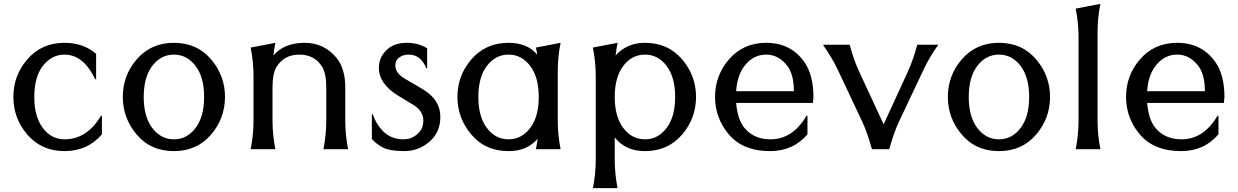

<svg xmlns="http://www.w3.org/2000/svg" viewBox="-20 -767 6363 987"><path d="M503.9 -171.9V-76.7Q430.7 9.8 311.5 9.8Q192.9 9.8 119.1 -76.7Q48.8 -159.2 48.8 -269Q48.8 -377.9 119.1 -460.4Q192.9 -546.9 311.5 -546.9Q408.7 -546.9 474.1 -490.2V-359.9H469.2Q450.7 -397.9 427.7 -426.8Q378.9 -486.3 311.5 -486.3Q244.6 -486.3 199.2 -426.8Q156.7 -371.1 156.2 -268.6Q156.2 -168.9 199.2 -110.4Q243.2 -50.8 311.5 -50.8Q427.7 -50.8 499 -171.9Z M986.3 -426.8Q941.9 -486.3 874 -486.3Q806.2 -486.3 761.7 -426.8Q718.8 -369.1 718.8 -268.6Q718.8 -168 761.7 -110.4Q806.2 -50.8 874 -50.8Q941.9 -50.8 986.3 -110.4Q1029.3 -168 1029.3 -268.6Q1029.3 -369.1 986.3 -426.8ZM874 9.8Q753.9 9.8 681.6 -76.7Q611.3 -160.6 611.3 -268.6Q611.3 -377.9 681.6 -460.4Q755.4 -546.9 874 -546.9Q993.7 -546.9 1066.4 -460.4Q1136.7 -377 1136.7 -268.6Q1136.2 -159.2 1066.4 -76.7Q993.2 9.8 874 9.8Z M1268.6 0Q1283.2 -73.2 1283.2 -146.5V-376Q1283.2 -449.2 1268.6 -522.5L1395.5 -546.9Q1389.2 -514.6 1385.3 -481.9Q1440.4 -546.9 1546.4 -546.9Q1647 -546.9 1710.9 -468.3Q1754.9 -413.6 1754.9 -317.4V-146.5Q1754.9 -73.2 1769.5 0H1642.6Q1657.2 -73.2 1657.2 -146.5V-317.4Q1657.2 -390.1 1635.7 -424.3Q1596.7 -486.3 1519 -486.3Q1441.4 -486.3 1402.3 -424.3Q1380.9 -390.1 1380.9 -317.4V-146.5Q1380.9 -73.2 1395.5 0Z M1891.6 -179.7H1896.5Q1911.1 -134.8 1942.4 -99.6Q1985.4 -50.8 2053.7 -50.8Q2100.6 -50.8 2133.3 -85.4Q2156.2 -109.9 2156.2 -147Q2156.2 -196.3 2106 -227.1L2027.3 -274.9Q1927.7 -335.4 1927.7 -418.9Q1927.7 -478 1976.1 -517.6Q2011.7 -546.9 2072.3 -546.9Q2129.4 -546.9 2175.8 -519V-416.5H2170.9Q2168 -427.7 2155.8 -445.8Q2128.4 -486.3 2080.6 -486.3Q2054.2 -486.3 2035.2 -473.6Q2012.2 -458.5 2012.2 -430.7Q2012.2 -391.1 2060.5 -362.8L2151.9 -309.1Q2243.7 -254.9 2243.7 -166.5Q2243.7 -85.4 2185.5 -36.6Q2130.4 9.8 2056.6 9.8Q1984.4 9.3 1949.2 -8.3Q1918.9 -23.4 1891.6 -52.2Z M2861.8 0H2734.9Q2740.2 -26.9 2743.7 -53.2Q2689 9.8 2594.2 9.8Q2474.1 9.8 2401.9 -76.7Q2331.5 -160.6 2331.5 -268.6Q2331.5 -377.9 2401.9 -460.4Q2475.6 -546.9 2594.2 -546.9Q2690.9 -546.9 2741.7 -485.8Q2739.3 -503.9 2734.9 -522.5L2861.8 -546.9Q2847.2 -475.6 2847.2 -400.4V-146.5Q2847.2 -73.2 2861.8 0ZM2706.5 -426.8Q2662.1 -486.3 2594.2 -486.3Q2526.4 -486.3 2481.9 -426.8Q2439 -369.1 2439 -268.6Q2439 -168 2481.9 -110.4Q2526.4 -50.8 2594.2 -50.8Q2662.1 -50.8 2706.5 -110.4Q2749.5 -168 2749.5 -268.6Q2749.5 -369.1 2706.5 -426.8Z M3407.7 -426.8Q3363.3 -486.3 3295.4 -486.3Q3227.5 -486.3 3183.1 -426.8Q3140.1 -369.1 3140.1 -268.6Q3140.1 -168 3183.1 -110.4Q3227.5 -50.8 3295.4 -50.8Q3363.3 -50.8 3407.7 -110.4Q3450.7 -168 3450.7 -268.6Q3450.7 -369.1 3407.7 -426.8ZM3027.8 -522.5 3154.8 -546.9Q3148.4 -514.6 3144.5 -481.9Q3203.1 -546.9 3295.4 -546.9Q3415 -546.9 3487.8 -460.4Q3558.1 -377 3558.1 -268.6Q3557.6 -159.2 3487.8 -76.7Q3414.6 9.8 3295.4 9.8Q3195.3 9.8 3140.1 -60.5V53.7Q3140.1 127 3154.8 200.2H3027.8Q3042.5 127 3042.5 53.7V-376Q3042.5 -449.2 3027.8 -522.5Z M4130.9 -171.9V-76.7Q4057.6 9.8 3938.5 9.8Q3798.8 9.8 3726.1 -76.7Q3655.8 -160.6 3655.8 -268.6Q3655.8 -377.9 3726.1 -460.4Q3800.3 -546.9 3918.5 -546.9Q4044.4 -546.9 4113.8 -449.7Q4161.6 -382.8 4161.6 -268.6L4158.7 -237.8H3764.2Q3771.5 -152.8 3806.2 -110.4Q3854.5 -50.8 3940.9 -50.8Q4054.7 -50.8 4126 -171.9ZM3764.2 -298.3H4061Q4061 -382.8 4028.3 -426.8Q3983.9 -486.3 3918.5 -486.3Q3851.1 -486.3 3806.2 -426.8Q3769.5 -377.9 3764.2 -298.3Z M4462.4 0Q4437.5 -88.4 4413.6 -139.2L4285.6 -410.6Q4258.3 -468.3 4210.4 -537.1H4348.1Q4367.7 -460.9 4397 -397.9L4522.5 -127.9L4646.5 -397.9Q4673.8 -457 4695.3 -537.1H4803.7Q4759.8 -476.6 4728.5 -410.6L4600.1 -139.2Q4576.2 -88.4 4551.3 0Z M5227.5 -426.8Q5183.1 -486.3 5115.2 -486.3Q5047.4 -486.3 5002.9 -426.8Q4960 -369.1 4960 -268.6Q4960 -168 5002.9 -110.4Q5047.4 -50.8 5115.2 -50.8Q5183.1 -50.8 5227.5 -110.4Q5270.5 -168 5270.5 -268.6Q5270.5 -369.1 5227.5 -426.8ZM5115.2 9.8Q4995.1 9.8 4922.9 -76.7Q4852.5 -160.6 4852.5 -268.6Q4852.5 -377.9 4922.9 -460.4Q4996.6 -546.9 5115.2 -546.9Q5234.9 -546.9 5307.6 -460.4Q5377.9 -377 5377.9 -268.6Q5377.4 -159.2 5307.6 -76.7Q5234.4 9.8 5115.2 9.8Z M5509.8 0Q5524.4 -73.2 5524.4 -146.5V-576.2Q5524.4 -649.4 5509.8 -722.7L5636.7 -747.1Q5622.1 -673.8 5622.1 -600.6V-146.5Q5622.1 -73.2 5636.7 0Z M6243.7 -171.9V-76.7Q6170.4 9.8 6051.3 9.8Q5911.6 9.8 5838.9 -76.7Q5768.6 -160.6 5768.6 -268.6Q5768.6 -377.9 5838.9 -460.4Q5913.1 -546.9 6031.2 -546.9Q6157.2 -546.9 6226.6 -449.7Q6274.4 -382.8 6274.4 -268.6L6271.5 -237.8H5877Q5884.3 -152.8 5918.9 -110.4Q5967.3 -50.8 6053.7 -50.8Q6167.5 -50.8 6238.8 -171.9ZM5877 -298.3H6173.8Q6173.8 -382.8 6141.1 -426.8Q6096.7 -486.3 6031.2 -486.3Q5963.9 -486.3 5918.9 -426.8Q5882.3 -377.9 5877 -298.3Z"/></svg>

Font: Classica
Style: Book
Weight: 400
Version: Version 1.001